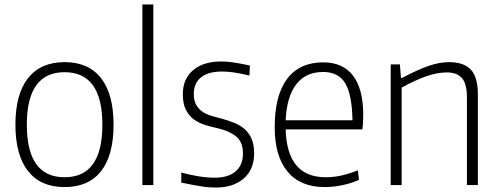

<svg xmlns="http://www.w3.org/2000/svg" viewBox="-20 -828 2232 859"><path d="M269 9Q162 9 105.5 -62.5Q49 -134 49 -270Q49 -407 105.5 -478.5Q162 -550 269 -550Q376 -550 432 -478.5Q488 -407 488 -270Q488 -133 432 -62Q376 9 269 9ZM269 -35Q438 -35 438 -270Q438 -505 269 -505Q100 -505 100 -270Q100 -35 269 -35Z M617 -808H666V0H617Z M946 11Q931 11 915.5 10Q900 9 882 6Q864 3 842 -1Q820 -5 791 -11V-56Q832 -45 870 -39Q908 -33 941 -33Q1002 -33 1034.5 -61.5Q1067 -90 1067 -141Q1067 -193 1036.5 -217.5Q1006 -242 955 -254Q927 -260 899 -268.5Q871 -277 848.5 -293Q826 -309 812 -336Q798 -363 798 -407Q798 -475 844 -514Q890 -553 970 -553Q983 -553 995.5 -552Q1008 -551 1022.5 -549Q1037 -547 1055 -543.5Q1073 -540 1098 -535L1096 -490Q1054 -500 1026 -504Q998 -508 973 -508Q912 -508 879.5 -482Q847 -456 847 -408Q847 -379 857 -360.5Q867 -342 883.5 -330Q900 -318 922 -311Q944 -304 969 -298Q1002 -289 1029 -278Q1056 -267 1075.5 -249.5Q1095 -232 1106 -206Q1117 -180 1117 -142Q1117 -70 1070.5 -29.5Q1024 11 946 11Z M1433 9Q1324 9 1266.5 -60Q1209 -129 1209 -259Q1209 -401 1264.5 -475Q1320 -549 1426 -549Q1514 -549 1559.5 -489.5Q1605 -430 1605 -315Q1605 -272 1601 -249H1258Q1264 -35 1437 -35Q1472 -35 1506.5 -42.5Q1541 -50 1581 -66L1586 -23Q1552 -8 1511.5 0.5Q1471 9 1433 9ZM1426 -506Q1348 -506 1305.5 -451Q1263 -396 1258 -290H1557Q1555 -405 1524.5 -455.5Q1494 -506 1426 -506Z M1728 -540H1769L1774 -479H1778Q1848 -516 1897 -533Q1946 -550 1989 -550Q2055 -550 2086.5 -516.5Q2118 -483 2118 -405V0H2069V-392Q2069 -453 2047 -478.5Q2025 -504 1978 -504Q1936 -504 1885 -486Q1834 -468 1777 -436V0H1728Z"/></svg>

Font: Encode Sans Narrow
Style: ExtraLight
Weight: 200
Designer: Pablo Impallari, Andres Torresi
Foundry: Pablo Impallari, Andres Torresi
Version: Version 1.000; ttfautohint (v1.00) -l 8 -r 50 -G 200 -x 14 -